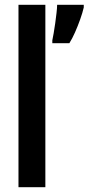

<svg xmlns="http://www.w3.org/2000/svg" viewBox="-20 -780 369 800"><path d="M329 -749Q324 -727 314 -699Q304 -671 292.5 -645Q281 -619 269 -600H198V-612Q200 -622 203.5 -641Q207 -660 210 -682.5Q213 -705 215.5 -726Q218 -747 218 -760H329ZM169 0H57V-760H169Z"/></svg>

Font: Noto Sans Display ExtraCondensed SemiBold
Style: Regular
Weight: 600
Width: 2
Designer: Monotype Design Team
Foundry: Monotype Imaging Inc.
Version: Version 2.003